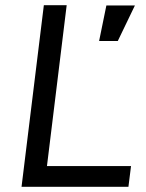

<svg xmlns="http://www.w3.org/2000/svg" viewBox="-20 -720 564 740"><path d="M63 0 149 -700H237L161 -80H485L475 0ZM362 -562 390 -699H500L434 -562Z"/></svg>

Font: Inclusive Sans
Style: Italic
Weight: 400
Italic angle: -7°
Designer: Olivia King
Foundry: Olivia King
Version: Version 2.004